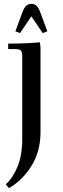

<svg xmlns="http://www.w3.org/2000/svg" viewBox="-20 -663 321 986"><path d="M9.8 283.2Q45.4 252.4 69.8 193.4Q94.2 134.3 94.2 51.8V-371.1Q94.2 -396 87.2 -403.6Q80.1 -411.1 55.2 -411.1H22V-439Q115.2 -439 185.1 -445.8L188 -418V16.1Q188 113.8 141.8 188.5Q95.7 263.2 25.9 303.2ZM59.1 -502 92.8 -594.2Q102.5 -621.6 113.3 -632.3Q124 -643.1 141.1 -643.1Q158.2 -643.1 168.7 -632.3Q179.2 -621.6 189 -594.2L223.1 -502L199.2 -493.2L141.1 -579.1L83 -493.2Z"/></svg>

Font: Dihjauti S
Style: Bold
Weight: 700
Designer: T. Christopher White
Version: Version 3.0.0